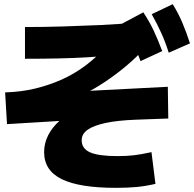

<svg xmlns="http://www.w3.org/2000/svg" viewBox="-20 -872 924 914"><path d="M190 -147.8Q190 -190 209.4 -228.3Q228.9 -266.7 265.6 -298.9Q302.2 -331.1 352.2 -348.9L362.2 -302.2L13.3 -281.1L4.4 -432.2Q81.1 -434.4 147.8 -450.6Q214.4 -466.7 273.9 -493.3Q333.3 -520 385.6 -558.9Q437.8 -597.8 483.3 -648.9L525.6 -611.1Q464.4 -603.3 399.4 -599.4Q334.4 -595.6 260 -593.9Q185.6 -592.2 98.9 -592.2V-743.3Q192.2 -743.3 281.7 -746.1Q371.1 -748.9 458.9 -752.8Q546.7 -756.7 633.3 -765.6L651.1 -623.3Q607.8 -578.9 556.7 -538.3Q505.6 -497.8 453.9 -465.6Q402.2 -433.3 357.8 -416.7L348.9 -436.7L778.9 -458.9L781.1 -307.8L626.7 -302.2Q540 -298.9 482.8 -286.7Q425.6 -274.4 397.2 -254.4Q368.9 -234.4 368.9 -204.4Q368.9 -164.4 408.9 -146.7Q448.9 -128.9 540 -128.9Q582.2 -128.9 616.7 -132.8Q651.1 -136.7 701.1 -147.8L720 3.3Q672.2 14.4 628.9 18.3Q585.6 22.2 531.1 22.2Q358.9 22.2 274.4 -18.9Q190 -60 190 -147.8ZM648.9 -581.1Q631.1 -631.1 610 -673.3Q588.9 -715.6 562.2 -760L662.2 -813.3Q691.1 -770 711.7 -726.1Q732.2 -682.2 752.2 -628.9ZM783.3 -621.1Q766.7 -673.3 747.2 -716.1Q727.8 -758.9 702.2 -804.4L802.2 -852.2Q828.9 -808.9 847.8 -764.4Q866.7 -720 884.4 -665.6Z"/></svg>

Font: Paperlogy 9 Black
Style: Regular
Weight: 900
Designer: redesigned by Lee Juim, glyphs from Gmarket Sans & Montserrat
Foundry: PT&
Version: Version 1.001